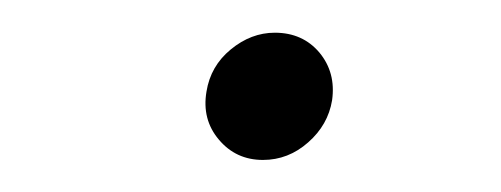

<svg xmlns="http://www.w3.org/2000/svg" viewBox="-20 -401 308 118"><path d="M141.6 -302.7Q125 -302.7 114.5 -315.2Q104 -327.6 106.9 -344.7Q109.4 -360.4 121.8 -370.6Q134.3 -380.9 148.9 -380.9Q166 -380.9 176.3 -368.7Q186.5 -356.4 184.1 -339.4Q181.6 -324.2 169.4 -313.5Q157.2 -302.7 141.6 -302.7Z"/></svg>

Font: Inter 16pt ExtraLight
Style: Italic
Weight: 250
Italic angle: -9.3988°
Version: Version 4.001;git-66647c0bb